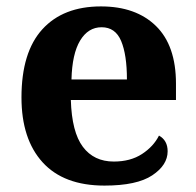

<svg xmlns="http://www.w3.org/2000/svg" viewBox="-20 -569 611 599"><path d="M306 10Q179 10 113 -62.5Q47 -135 47 -265Q47 -406 112 -477.5Q177 -549 295 -549Q404 -549 466.5 -488Q529 -427 529 -308V-257H201Q204 -157 238.5 -111Q273 -65 335 -65Q387 -65 423 -88.5Q459 -112 476 -146Q503 -131 503 -97Q503 -54 455 -22Q407 10 306 10ZM376 -321Q376 -398 358 -441Q340 -484 297 -484Q255 -484 230 -442.5Q205 -401 203 -321Z"/></svg>

Font: Noto Serif Bengali
Style: Bold
Weight: 700
Designer: Juan Bruce, Universal Thirst, Indian Type Foundry and the Monotype Design Team.
Foundry: Monotype Imaging Inc.
Version: Version 2.003; ttfautohint (v1.8.4.7-5d5b)